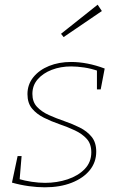

<svg xmlns="http://www.w3.org/2000/svg" viewBox="-20 -792 512 818"><path d="M171 6Q139 6 102.5 1Q66 -4 31 -14L55 -127H72L63 -19L58 -30Q85 -22 115 -17.5Q145 -13 172 -13Q223 -13 268 -28Q313 -43 341 -72Q369 -101 369 -143Q369 -179 349.5 -200.5Q330 -222 299 -236.5Q268 -251 233 -263Q198 -275 167 -290.5Q136 -306 116.5 -329.5Q97 -353 97 -391Q97 -432 122 -463Q147 -494 189 -511Q231 -528 283 -528Q317 -528 353 -521Q389 -514 426 -500L409 -411H393V-500L400 -489Q369 -500 338.5 -504.5Q308 -509 283 -509Q238 -509 200.5 -494.5Q163 -480 140.5 -454Q118 -428 118 -392Q118 -358 137.5 -337Q157 -316 188 -302Q219 -288 254 -276Q289 -264 320 -248.5Q351 -233 370.5 -209Q390 -185 390 -146Q390 -101 362.5 -67Q335 -33 285.5 -13.5Q236 6 171 6ZM251 -634 240 -648 396 -772 414 -745Z"/></svg>

Font: Bitter Thin Thin
Style: Italic
Weight: 250
Italic angle: -9°
Version: Version 2.002